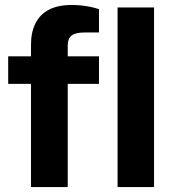

<svg xmlns="http://www.w3.org/2000/svg" viewBox="-20 -754 708 774"><path d="M105 0V-416H13V-527H105V-575Q105 -624 123 -660Q141 -696 177.5 -715Q214 -734 270 -734Q288 -734 307.5 -732Q327 -730 346 -726Q365 -722 379 -717V-623H320Q284 -623 268.5 -610.5Q253 -598 253 -571V-527H379V-416H253V0ZM454 0V-724H601V0Z"/></svg>

Font: Archivo SemiExpanded
Style: Bold
Weight: 700
Width: 6
Designer: Hector Gatti
Foundry: Omnibus-Type
Version: Version 2.001